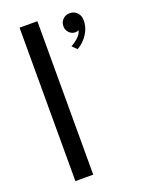

<svg xmlns="http://www.w3.org/2000/svg" viewBox="-133 -749 593 809"><g transform="rotate(-20 163.0 -344.0)"><path d="M140.8 0H60.9V-688H140.8ZM280.1 -673.3Q299 -673.3 312.3 -660Q325.6 -646.7 325.6 -624.5Q325.6 -601.8 316.4 -581.3Q307.3 -560.9 292.3 -544.9Q277.3 -528.9 259.8 -519.4L239.6 -539.7Q249 -544.3 259.9 -552.2Q270.7 -560.2 279.5 -570.6Q288.2 -580.9 291 -592.8Q284.2 -589.3 274.9 -589.3Q259.2 -589.6 247.8 -601.4Q236.5 -613.2 236.5 -629.6Q236.5 -642.4 242.3 -652.2Q248 -662 257.9 -667.7Q267.8 -673.3 280.1 -673.3Z"/></g></svg>

Font: League Spartan Extralight
Style: Regular
Weight: 200
Foundry: The League of Moveable Type
Version: Version 2.300; ttfautohint (v1.8.3)